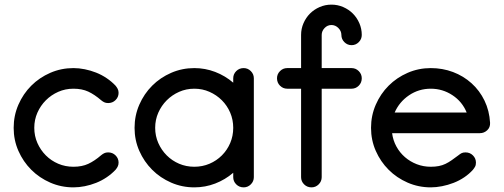

<svg xmlns="http://www.w3.org/2000/svg" viewBox="-20 -794 2175 829"><path d="M447 -349Q437 -349 430 -352.5Q423 -356 417 -361Q388 -386 361 -398.5Q334 -411 297 -411Q262 -411 231.5 -397.5Q201 -384 178 -361Q155 -338 141.5 -307.5Q128 -277 128 -242Q128 -207 141.5 -176.5Q155 -146 178 -123Q201 -100 231.5 -87Q262 -74 297 -74Q334 -74 361 -86.5Q388 -99 417 -124Q423 -129 430 -132.5Q437 -136 447 -136Q466 -136 479 -123Q492 -110 492 -92Q492 -82 488 -74.5Q484 -67 479 -61Q462 -43 440.5 -28.5Q419 -14 395 -4.5Q371 5 346 10Q321 15 297 15Q244 15 197 -5.5Q150 -26 115 -61Q80 -96 59.5 -142.5Q39 -189 39 -242Q39 -295 59.5 -342Q80 -389 115 -424Q150 -459 197 -479.5Q244 -500 297 -500Q321 -500 346 -495Q371 -490 395 -480.5Q419 -471 440.5 -456.5Q462 -442 479 -424Q484 -418 488 -410.5Q492 -403 492 -393Q492 -375 479 -362Q466 -349 447 -349Z M1032 15Q1013 15 1000 2Q987 -11 987 -29V-48Q952 -18 909 -1.5Q866 15 819 15Q766 15 719 -5.5Q672 -26 637 -61Q602 -96 581.5 -142.5Q561 -189 561 -242Q561 -295 581.5 -342Q602 -389 637 -424Q672 -459 719 -479.5Q766 -500 819 -500Q866 -500 909 -483.5Q952 -467 987 -437V-456Q987 -474 1000 -487Q1013 -500 1032 -500Q1050 -500 1063 -487Q1076 -474 1076 -456V-29Q1076 -11 1063 2Q1050 15 1032 15ZM819 -411Q784 -411 753.5 -397.5Q723 -384 700 -361Q677 -338 663.5 -307.5Q650 -277 650 -242Q650 -207 663.5 -176.5Q677 -146 700 -123Q723 -100 753.5 -87Q784 -74 819 -74Q854 -74 884.5 -87Q915 -100 938 -123Q961 -146 974 -176.5Q987 -207 987 -242Q987 -277 974 -307.5Q961 -338 938 -361Q915 -384 884.5 -397.5Q854 -411 819 -411Z M1498 -411H1369V-29Q1369 -11 1356 2Q1343 15 1325 15Q1306 15 1293 2Q1280 -11 1280 -29V-411H1220Q1202 -411 1189 -424Q1176 -437 1176 -456Q1176 -474 1189 -487Q1202 -500 1220 -500H1280V-643Q1280 -670 1290.5 -694Q1301 -718 1318.5 -735.5Q1336 -753 1360 -763.5Q1384 -774 1411 -774Q1438 -774 1462 -763.5Q1486 -753 1503.5 -735.5Q1521 -718 1531.5 -694Q1542 -670 1542 -643Q1542 -625 1529 -612Q1516 -599 1498 -599Q1480 -599 1467 -612Q1454 -625 1454 -643Q1454 -660 1441 -673Q1428 -686 1411 -686Q1394 -686 1381.5 -673Q1369 -660 1369 -643V-500H1498Q1516 -500 1529 -487Q1542 -474 1542 -456Q1542 -437 1529 -424Q1516 -411 1498 -411Z M2052 -219H1673Q1677 -188 1691.5 -161.5Q1706 -135 1728.5 -115.5Q1751 -96 1779.5 -85Q1808 -74 1840 -74Q1859 -74 1874.5 -77Q1890 -80 1903.5 -86.5Q1917 -93 1930.5 -102.5Q1944 -112 1960 -124Q1966 -129 1972.5 -132.5Q1979 -136 1990 -136Q2009 -136 2022 -123Q2035 -110 2035 -92Q2035 -81 2031 -74Q2027 -67 2022 -61Q2006 -43 1984.5 -28.5Q1963 -14 1938.5 -4.5Q1914 5 1888.5 10Q1863 15 1840 15Q1787 15 1740 -5.5Q1693 -26 1658 -61Q1623 -96 1602.5 -142.5Q1582 -189 1582 -242Q1582 -295 1602.5 -342Q1623 -389 1658 -424Q1693 -459 1740 -479.5Q1787 -500 1840 -500Q1891 -500 1936 -483Q1981 -466 2016 -434.5Q2051 -403 2072 -359.5Q2093 -316 2096 -264Q2097 -244 2083.5 -231.5Q2070 -219 2052 -219ZM1840 -411Q1788 -411 1746 -382.5Q1704 -354 1684 -308H1995Q1976 -355 1933.5 -383Q1891 -411 1840 -411Z"/></svg>

Font: Hanken
Style: Book
Weight: 400
Designer: Alfredo Marco Pradil
Foundry: Hanken Design Co.
Version: Version 2.06 2014